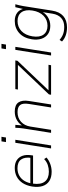

<svg xmlns="http://www.w3.org/2000/svg" viewBox="844 -1578 957 2686"><g transform="rotate(-90 1323.0 -235.5)"><path d="M263 8Q185 8 134 -24.5Q83 -57 63 -118Q43 -179 56 -264Q69 -342 104 -396.5Q139 -451 193 -479.5Q247 -508 316 -508Q382 -508 425 -479.5Q468 -451 486 -399.5Q504 -348 494 -279L490 -252H81L87 -290H474L457 -277Q470 -369 434 -419.5Q398 -470 312 -470Q250 -470 205 -443Q160 -416 133 -369.5Q106 -323 98 -263L96 -248Q82 -143 125.5 -87Q169 -31 264 -31Q311 -31 357 -46Q403 -61 440 -97L462 -64Q423 -30 370.5 -11Q318 8 263 8Z M589 0 668 -500H710L631 0ZM678 -631 688 -694H752L742 -631Z M807 0 869 -392Q873 -418 875 -445Q877 -472 878 -500H919L909 -380L895 -379Q925 -442 979.5 -475Q1034 -508 1105 -508Q1198 -508 1233 -456Q1268 -404 1253 -310L1204 0H1162L1211 -308Q1225 -395 1197 -432Q1169 -469 1097 -469Q1015 -469 961.5 -420Q908 -371 895 -290L849 0Z M1340 0 1345 -30 1770 -477 1768 -464H1413L1419 -500H1820L1815 -470L1389 -22L1391 -36H1759L1753 0Z M1889 0 1968 -500H2010L1931 0ZM1978 -631 1988 -694H2052L2042 -631Z M2282 223Q2223 223 2172.5 205.5Q2122 188 2085 153L2107 119Q2136 143 2163 157Q2190 171 2220.5 177.5Q2251 184 2289 184Q2367 184 2414 141.5Q2461 99 2474 20L2501 -151H2513Q2487 -85 2431 -48Q2375 -11 2304 -11Q2235 -11 2188.5 -44Q2142 -77 2123 -135.5Q2104 -194 2116 -270Q2134 -384 2203.5 -446Q2273 -508 2373 -508Q2445 -508 2491 -471Q2537 -434 2545 -367L2537 -380L2565 -500H2606Q2599 -472 2592 -445Q2585 -418 2581 -392L2517 13Q2501 117 2441.5 170Q2382 223 2282 223ZM2305 -50Q2388 -50 2445 -105.5Q2502 -161 2518 -260Q2534 -359 2494 -414Q2454 -469 2371 -469Q2288 -469 2230.5 -414Q2173 -359 2157 -260Q2141 -161 2181.5 -105.5Q2222 -50 2305 -50Z"/></g></svg>

Font: Mulish ExtraLight ExtraLight
Style: Italic
Weight: 250
Italic angle: -9°
Version: Version 3.603